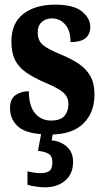

<svg xmlns="http://www.w3.org/2000/svg" viewBox="-20 -568 448 825"><path d="M197 10Q99 10 61 -21.5Q23 -53 23 -103Q23 -143 47 -159.5Q71 -176 104 -176Q104 -113 130.5 -81.5Q157 -50 199 -50Q240 -50 257 -70Q274 -90 274 -120Q274 -152 250.5 -171.5Q227 -191 176 -212Q127 -233 94 -255.5Q61 -278 45 -309.5Q29 -341 29 -389Q29 -469 80.5 -508.5Q132 -548 216 -548Q297 -548 332.5 -518.5Q368 -489 368 -453Q368 -387 283 -387Q283 -437 260 -463Q237 -489 203 -489Q176 -489 159 -473Q142 -457 142 -429Q142 -395 162.5 -376.5Q183 -358 241 -334Q285 -316 317.5 -294.5Q350 -273 368 -241.5Q386 -210 386 -162Q386 -84 338 -37Q290 10 197 10ZM173 237Q161 237 137 234Q113 231 98 226V168Q131 176 154 176Q178 176 191.5 167Q205 158 205 130Q205 101 187.5 92Q170 83 143 80L160 -9H210L202 35Q242 39 268 63Q294 87 294 127Q294 180 259.5 208.5Q225 237 173 237Z"/></svg>

Font: Noto Serif Ethiopic ExtraCondensed ExtraBold
Style: Regular
Weight: 800
Width: 2
Designer: Monotype Design Team
Foundry: Monotype Imaging Inc.
Version: Version 2.102; ttfautohint (v1.8.4.7-5d5b)